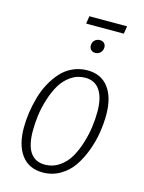

<svg xmlns="http://www.w3.org/2000/svg" viewBox="-120 -863 709 946"><g transform="rotate(15 234.0 -390.5)"><path d="M401.9 -752.9H210L215.8 -792H408.2ZM290 -625Q276.4 -625 268.1 -633.3Q259.8 -641.6 259.8 -654.8Q259.8 -670.9 270.3 -681.4Q280.8 -691.9 296.9 -691.9Q310.5 -691.9 318.8 -683.8Q327.1 -675.8 327.1 -663.1Q327.1 -646.5 316.4 -635.7Q305.7 -625 290 -625ZM191.9 11.2Q121.6 11.2 83.7 -39.3Q45.9 -89.8 45.9 -178.2Q45.9 -215.8 51.5 -254.9Q57.1 -293.9 68.4 -334.2Q79.6 -374.5 98.6 -409.7Q117.7 -444.8 142.3 -472.4Q167 -500 201.7 -516.1Q236.3 -532.2 276.9 -532.2Q346.7 -532.2 384.3 -482.4Q421.9 -432.6 421.9 -344.2Q421.9 -298.8 414.3 -251.7Q406.7 -204.6 388.9 -157Q371.1 -109.4 345.5 -72.3Q319.8 -35.2 280 -12Q240.2 11.2 191.9 11.2ZM192.9 -28.8Q232.4 -28.8 264.6 -50.5Q296.9 -72.3 317.1 -106.2Q337.4 -140.1 351.1 -183.8Q364.7 -227.5 370.4 -268.3Q376 -309.1 376 -347.2Q376 -418.9 350.3 -456.5Q324.7 -494.1 275.9 -494.1Q235.8 -494.1 203.6 -472.2Q171.4 -450.2 151.1 -416.3Q130.9 -382.3 117.2 -338.6Q103.5 -294.9 98.1 -254.2Q92.8 -213.4 92.8 -174.8Q92.8 -28.8 192.9 -28.8Z"/></g></svg>

Font: Fira Sans Compressed ExtraLight
Style: Italic
Weight: 250
Width: 3
Italic angle: -8°
Designer: Carrois Corporate & Edenspiekermann AG
Foundry: Carrois Corporate GbR & Edenspiekermann AG
Version: Version 4.203;PS 004.203;hotconv 1.0.88;makeotf.lib2.5.64775